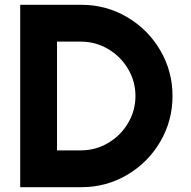

<svg xmlns="http://www.w3.org/2000/svg" viewBox="-20 -760 792 798"><path d="M543 -361Q543 -422 512 -474Q481 -526 429 -556.5Q377 -587 316 -587H217V-135H316Q377 -135 429 -165.5Q481 -196 512 -248Q543 -300 543 -361ZM64 -740H319Q421 -740 508 -689Q595 -638 646 -551Q697 -464 697 -361Q697 -258 646 -171Q595 -84 508 -33Q421 18 319 18H64Z"/></svg>

Font: SUIT Heavy
Style: Regular
Weight: 900
Designer: Sunn Youn; Korean Glyphs from Source Han Sans (Sandoll Communications; Soo-young Jang, Joo-yeon Kang)
Foundry: Sunn
Version: Version 1.006